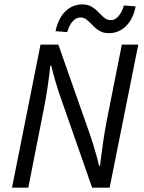

<svg xmlns="http://www.w3.org/2000/svg" viewBox="-20 -861 659 881"><path d="M35.1 0 165.9 -656.3H247.7L394.6 -238.4Q400.1 -222.9 407.4 -199.2Q414.7 -175.5 422 -149.2Q429.2 -123 434.8 -100H438.8Q444.9 -151 452.5 -203.9Q460.1 -256.8 469.7 -307.3L539.1 -656.3H614.5L483.1 0H402.7L256.3 -419Q247.9 -442.4 236.2 -481.7Q224.4 -521 214.9 -559.9H210.9Q205.7 -509.4 197.6 -456.3Q189.5 -403.1 179.3 -352.6L109.9 0ZM479.7 -708.8Q454.3 -708.8 436.4 -719.6Q418.5 -730.4 405.1 -744.9Q391.7 -759.3 378.5 -770.1Q365.3 -781 348.6 -781Q329.7 -781 314 -763.8Q298.3 -746.6 288.4 -713.7L234.8 -717.9Q247.2 -776.9 279.9 -808.9Q312.7 -840.8 357.6 -840.8Q383.6 -840.8 401.2 -830Q418.8 -819.1 432.1 -804.7Q445.5 -790.3 458.6 -779.5Q471.7 -768.6 488.6 -768.6Q507.6 -768.6 523.1 -786Q538.7 -803.3 548.8 -835.9L602.5 -831.7Q591.1 -773.1 557.8 -740.9Q524.6 -708.8 479.7 -708.8Z"/></svg>

Font: Source Sans 3
Style: Italic
Weight: 200
Italic angle: -11°
Designer: Paul D. Hunt
Foundry: Adobe
Version: Version 3.046;hotconv 1.0.118;makeotfexe 2.5.65603